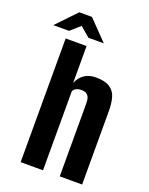

<svg xmlns="http://www.w3.org/2000/svg" viewBox="-185 -845 711 919"><g transform="rotate(20 171.0 -385.0)"><path d="M37.4 0V-630H143.9V-442.2Q156.2 -472.1 179.9 -488.2Q203.5 -504.4 237.8 -504.4Q285.6 -504.4 309.9 -487.9Q334.2 -471.5 342.4 -442.2Q350.6 -412.9 350.6 -373.4V0H236.6V-366.4Q236.6 -376.9 235.6 -387Q234.6 -397.1 230.6 -405.4Q226.5 -413.6 217.7 -418.8Q209 -424 192.8 -424Q179 -424 169.9 -420Q160.9 -416 156.8 -410.9Q152.8 -405.8 151.4 -401.6V0ZM-40 -669.7 55.9 -770.1H120.4L217 -670.4H138.7L89 -712.9L39.9 -669.7Z"/></g></svg>

Font: Alumni Sans SC Thin
Style: Regular
Weight: 100
Designer: Robert E. Leuschke
Foundry: Robert E. Leuschke
Version: Version 1.018